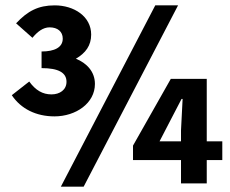

<svg xmlns="http://www.w3.org/2000/svg" viewBox="-20 -684 858 716"><path d="M183 -250C263 -250 334 -299 334 -371C334 -417 303 -449 263 -465C299 -486 320 -514 320 -555C320 -623 256 -664 184 -664C123 -664 83 -643 40 -597L101 -543C119 -565 140 -582 165 -582C195 -582 214 -566 214 -540C214 -507 183 -492 135 -492V-430C198 -430 228 -413 228 -379C228 -349 203 -332 172 -332C139 -332 113 -347 89 -380L24 -329C58 -278 115 -250 183 -250ZM207 12H292L644 -664H559ZM655 0H751V-87H809V-157H751V-390H617L476 -141V-87H655ZM575 -157 617 -238 657 -315H661L655 -198V-157Z"/></svg>

Font: Giro Sans Regular
Style: Bold
Weight: 700
Designer: Paul D. Hunt
Foundry: Adobe Systems Incorporated
Version: Version 1.000;PS 1.0;hotconv 1.0.88;makeotf.lib2.5.647800